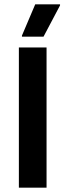

<svg xmlns="http://www.w3.org/2000/svg" viewBox="-20 -870 302 890"><path d="M181.7 -700 258.3 -845V-850H143.3L81.7 -705V-700ZM195.8 0V-650H67.5V0Z"/></svg>

Font: Familjen Grotesk SemiBold
Style: Regular
Weight: 600
Designer: Anders Wikstroem, Jonas Baeckman, Matilda Gysing, Kristian Moeller
Foundry: Familjen STHLM AB
Version: Version 2.000